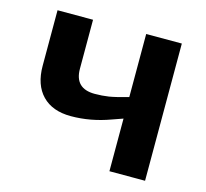

<svg xmlns="http://www.w3.org/2000/svg" viewBox="-83 -621 765 714"><g transform="rotate(15 300.0 -264.0)"><path d="M190.9 -528.3V-339.8Q190.9 -263.7 268.1 -263.7Q296.4 -263.7 321.5 -267.6Q346.7 -271.5 395.5 -285.6V-528.3H532.7V0H395.5V-202.6L354 -188Q279.3 -160.6 203.6 -160.6Q132.3 -160.6 93.3 -200.9Q54.2 -241.2 54.2 -314.5V-528.3Z"/></g></svg>

Font: Cousine
Style: Bold
Weight: 700
Monospace: yes
Designer: Steve Matteson
Foundry: Ascender Corporation
Version: Version 1.20